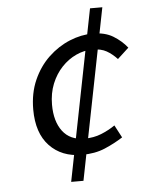

<svg xmlns="http://www.w3.org/2000/svg" viewBox="-51 -711 581 767"><g transform="rotate(-5 240.0 -328.0)"><path d="M255.8 -90.2Q174.9 -90.2 126.2 -141.5Q77.6 -192.8 77.6 -287.3Q77.6 -353.2 100.8 -405.4Q124 -457.6 162.5 -494.1Q201.1 -530.6 247.7 -549.8Q294.4 -569 340.3 -569Q389.5 -569 422.4 -548.9Q455.3 -528.8 477.6 -500.6L432.4 -458.9Q412.5 -480.3 390.3 -492.9Q368.1 -505.5 333.1 -505.5Q300.2 -505.5 268.2 -490.7Q236.2 -475.9 210.5 -448.8Q184.7 -421.6 169.3 -383.7Q154 -345.8 154 -299.9Q154 -233.1 184 -193.4Q214 -153.8 271.8 -153.8Q309 -153.8 339.4 -166.2Q369.9 -178.6 395 -195.9L421.6 -145.7Q388 -124 348.2 -107.1Q308.3 -90.2 255.8 -90.2ZM203.4 13.7 338.8 -670.4H388.2L252.7 13.7Z"/></g></svg>

Font: Source Sans Variable
Style: Italic
Weight: 200
Italic angle: -11°
Designer: Paul D. Hunt
Foundry: Adobe Systems Incorporated
Version: Version 3.006;hotconv 1.0.111;makeotfexe 2.5.65597